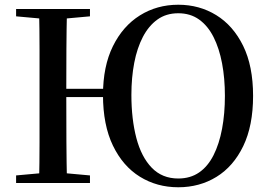

<svg xmlns="http://www.w3.org/2000/svg" viewBox="-20 -773 1141 811"><path d="M145 0Q147 -85 147 -170.5Q147 -256 147 -342V-393Q147 -479 147 -564.5Q147 -650 145 -735H263Q261 -651 260.5 -565Q260 -479 260 -391V-372Q260 -264 260.5 -175Q261 -86 263 0ZM48 0V-32L192 -45H217L360 -32V0ZM48 -704V-735H360V-704L217 -691H192ZM207 -363V-398H471V-363ZM733 18Q643 18 571 -26.5Q499 -71 457 -158Q415 -245 415 -372Q415 -493 457 -578Q499 -663 571 -708Q643 -753 733 -753Q822 -753 893.5 -709Q965 -665 1007 -579.5Q1049 -494 1049 -368Q1049 -242 1007.5 -156Q966 -70 894.5 -26Q823 18 733 18ZM733 -19Q784 -19 821 -44.5Q858 -70 882 -117.5Q906 -165 918 -229Q930 -293 930 -368Q930 -442 918 -505.5Q906 -569 882 -616.5Q858 -664 821 -690.5Q784 -717 733 -717Q682 -717 645 -690.5Q608 -664 583.5 -617Q559 -570 547 -507.5Q535 -445 535 -372Q535 -270 556 -190Q577 -110 621 -64.5Q665 -19 733 -19Z"/></svg>

Font: Noto Serif KR SemiBold
Style: Regular
Weight: 600
Designer: Ryoko NISHIZUKA 西塚涼子 (kana & ideographs); Frank Grießhammer (Latin, Greek & Cyrillic); Wenlong ZHANG 张文龙 (bopomofo); San
Foundry: Adobe
Version: Version 2.003-H1;hotconv 1.1.1;makeotfexe 2.6.0